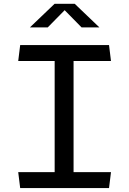

<svg xmlns="http://www.w3.org/2000/svg" viewBox="-20 -960 660 980"><path d="M83 0H536.5L546.5 -81.5H355.5V-648.5H546.5L536.5 -730H83L73 -648.5H259V-81.5H73ZM132.5 -820H223.5L310 -908L396.5 -820H487.5L361.5 -940.5H258.5Z"/></svg>

Font: Monaspace Argon
Style: Regular
Weight: 400
Designer: Riley Cran & the Lettermatic Team
Foundry: Lettermatic
Version: Version 1.200 (Monaspace Argon)